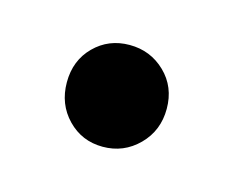

<svg xmlns="http://www.w3.org/2000/svg" viewBox="-36 -360 236 195"><g transform="rotate(15 82.5 -262.5)"><path d="M119.5 -224.5Q104 -209 82 -209Q60 -209 45 -224.5Q30 -240 30 -263Q30 -286 45 -301Q60 -316 82 -316Q104 -316 119.5 -301Q135 -286 135 -263Q135 -240 119.5 -224.5Z"/></g></svg>

Font: Average Sans
Style: Regular
Weight: 400
Designer: Eduardo Rodriguez Tunni
Foundry: Eduardo Rodriguez Tunni
Version: Version 1.001